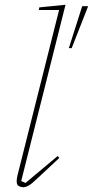

<svg xmlns="http://www.w3.org/2000/svg" viewBox="-20 -774 390 806"><path d="M77 12Q69 12 59.5 7.5Q50 3 50 -13Q50 -24 54 -40L228 -732H143L145 -743L255 -754L69 -14L87 -6L222 -119L229 -111L140 -28Q114 -3 101 4.5Q88 12 77 12ZM325 -748H350L281 -572H269Z"/></svg>

Font: IBM Plex Serif Thin
Style: Italic
Weight: 100
Italic angle: -14°
Designer: Mike Abbink, Paul van der Laan, Pieter van Rosmalen
Foundry: Bold Monday
Version: Version 3.001